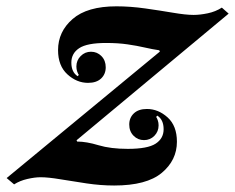

<svg xmlns="http://www.w3.org/2000/svg" viewBox="-98 -558 724 592"><path d="M-54.5 10.5 -77.5 -9 395 -399 393 -403Q372 -406 348.2 -411.5Q324.5 -417 295.5 -421.2Q266.5 -425.5 229 -425.5Q170.5 -425.5 146.2 -409.5Q122 -393.5 122 -365Q122 -335.5 141.5 -323L145 -327Q142.5 -330.5 140 -337.5Q137.5 -344.5 137.5 -353Q137.5 -372 150.8 -385.2Q164 -398.5 182.5 -398.5Q201.5 -398.5 214.8 -385Q228 -371.5 228 -350.5Q228 -329.5 213.8 -316Q199.5 -302.5 173.5 -302.5Q138.5 -302.5 109.8 -328.8Q81 -355 81 -403.5Q81 -460.5 126 -499.5Q171 -538.5 261 -538.5Q304 -538.5 349.8 -532Q395.5 -525.5 435.2 -518.8Q475 -512 499 -512Q518.5 -512 542.5 -517Q566.5 -522 586 -534.5L607 -516L138 -125.5L140 -121.5Q168.5 -121.5 205.8 -110.2Q243 -99 296 -99Q357 -99 381.8 -115Q406.5 -131 406.5 -159.5Q406.5 -189 387 -201.5L383.5 -197.5Q386 -194 388.5 -187Q391 -180 391 -171.5Q391 -152.5 378 -139.2Q365 -126 346 -126Q327 -126 313.8 -139.5Q300.5 -153 300.5 -174Q300.5 -195 314.8 -208.5Q329 -222 355 -222Q390 -222 418.8 -196Q447.5 -170 447.5 -121Q447.5 -64 400.8 -25Q354 14 254 14Q212.5 14 169 7.5Q125.5 1 88.2 -5.2Q51 -11.5 27 -11.5Q9.5 -11.5 -13.5 -6.2Q-36.5 -1 -54.5 10.5Z"/></svg>

Font: Libre Caslon Text
Style: Italic
Weight: 400
Italic angle: -22.583°
Designer: Pablo Impallari, Rodrigo Fuenzalida, Katja Schimmel
Foundry: Pablo Impallari, Rodrigo Fuenzalida
Version: Version 2.000